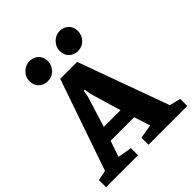

<svg xmlns="http://www.w3.org/2000/svg" viewBox="-240 -1008 1155 1155"><g transform="rotate(-45 337.5 -431.0)"><path d="M-8 0V-60L57 -74L258 -656H402L612 -78L683 -60V0H353V-60L442 -75L409 -178H209L174 -76L264 -60V0ZM239 -266H381L323 -463L316 -505H308L300 -463ZM450 -698Q418 -698 396 -720Q374 -742 374 -777Q374 -811 399.5 -836.5Q425 -862 459 -862Q491 -862 514 -841.5Q537 -821 537 -784Q537 -750 513 -724Q489 -698 450 -698ZM193 -698Q161 -698 139 -720Q117 -742 117 -777Q117 -811 142.5 -836.5Q168 -862 203 -862Q235 -862 258 -841.5Q281 -821 281 -784Q281 -750 257 -724Q233 -698 193 -698Z"/></g></svg>

Font: Faustina ExtraBold
Style: Regular
Weight: 800
Designer: Alfonso Garcia
Foundry: http://www.omnibus-type.com
Version: Version 1.200